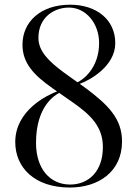

<svg xmlns="http://www.w3.org/2000/svg" viewBox="-20 -810 600 837"><path d="M284.5 7.5C408.5 7.5 512 -60.5 512 -193.5C512 -294 449.5 -354 353.5 -426L327.5 -444.5C371 -460 482.5 -521 482.5 -622C482.5 -724.5 400.5 -789.5 286 -789.5C157 -789.5 78 -715 78 -615C78 -534 128.5 -482 208 -426L228.5 -411.5C186 -395.5 46.5 -329 46.5 -191C46.5 -79 131 7.5 284.5 7.5ZM137 -187.5C137 -348.5 220.5 -395.5 238 -405L302.5 -360C373.5 -309.5 428.5 -258.5 428.5 -169C428.5 -62 365.5 -5.5 285.5 -5.5C198 -5.5 137 -74 137 -187.5ZM147.5 -645C147.5 -735.5 217 -777 280.5 -777C353 -777 412 -710 412 -622C412 -511.5 339 -460 317.5 -451.5L257 -495C191.5 -543.5 147.5 -587.5 147.5 -645Z"/></svg>

Font: Beautique Display
Style: Regular
Weight: 400
Designer: Nhat-Quang Ngo
Version: Version 1.100;Glyphs 3.2.3 (3260)